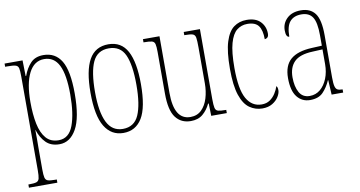

<svg xmlns="http://www.w3.org/2000/svg" viewBox="-76 -742 2210 1178"><g transform="rotate(-10 1029.0 -153.0)"><path d="M18 240V220H23Q54 220 68 215.5Q82 211 86 195Q90 179 90 144V-441Q90 -476 86.5 -491.5Q83 -507 68 -511.5Q53 -516 18 -516H3V-536H115L117 -438H120Q137 -485 166 -515.5Q195 -546 246 -546Q320 -546 357.5 -484Q395 -422 395 -280Q395 -130 355.5 -60Q316 10 250 10Q197 10 166 -21Q135 -52 119 -102H118Q119 -83 118.5 -52.5Q118 -22 118 14V144Q118 179 122 195Q126 211 140 215.5Q154 220 184 220H195V240ZM249 -15Q313 -15 340 -87Q367 -159 367 -280Q367 -403 337.5 -462Q308 -521 246 -521Q184 -521 151 -456.5Q118 -392 118 -276Q118 -198 130 -139.5Q142 -81 170.5 -48Q199 -15 249 -15Z M648 10Q573 10 532 -57Q491 -124 491 -267Q491 -405 529.5 -473.5Q568 -542 650 -542Q730 -542 767.5 -473Q805 -404 805 -267Q805 -122 765 -56Q725 10 648 10ZM649 -15Q720 -15 748.5 -79.5Q777 -144 777 -267Q777 -392 748.5 -454.5Q720 -517 648 -517Q577 -517 548 -454.5Q519 -392 519 -267Q519 -143 550.5 -79Q582 -15 649 -15Z M1068 10Q1008 10 974 -34.5Q940 -79 940 -184V-443Q940 -477 936 -492.5Q932 -508 917 -512Q902 -516 869 -516H865V-536H968V-183Q968 -15 1070 -15Q1112 -15 1139 -41.5Q1166 -68 1179 -111Q1192 -154 1192 -203V-426Q1192 -468 1189 -487Q1186 -506 1171.5 -511Q1157 -516 1122 -516H1119V-536H1220V-101Q1220 -62 1224 -45Q1228 -28 1243 -24Q1258 -20 1291 -20H1293V0H1196L1194 -77H1190Q1172 -39 1143 -14.5Q1114 10 1068 10Z M1514 10Q1470 10 1434.5 -15Q1399 -40 1379 -99.5Q1359 -159 1359 -263Q1359 -371 1378 -431.5Q1397 -492 1431 -517Q1465 -542 1511 -542Q1568 -542 1597 -511.5Q1626 -481 1626 -437Q1626 -420 1618 -413Q1610 -406 1601 -406Q1601 -462 1581 -489.5Q1561 -517 1511 -517Q1474 -517 1446 -495Q1418 -473 1402.5 -418Q1387 -363 1387 -264Q1387 -131 1420 -73Q1453 -15 1514 -15Q1544 -15 1565 -29.5Q1586 -44 1600 -66Q1614 -88 1621 -110Q1625 -106 1627 -100Q1629 -94 1629 -83Q1629 -65 1615.5 -43Q1602 -21 1576.5 -5.5Q1551 10 1514 10Z M1811 10Q1761 10 1730.5 -28.5Q1700 -67 1700 -146Q1700 -224 1743.5 -261.5Q1787 -299 1876 -303L1939 -306V-371Q1939 -451 1917.5 -484Q1896 -517 1848 -517Q1801 -517 1776.5 -488.5Q1752 -460 1752 -395Q1731 -395 1731 -438Q1731 -482 1762.5 -512Q1794 -542 1849 -542Q1908 -542 1937.5 -502.5Q1967 -463 1967 -366V-103Q1967 -66 1971.5 -48.5Q1976 -31 1986.5 -25.5Q1997 -20 2016 -20H2018V0H1946L1941 -91H1939Q1920 -48 1892 -19Q1864 10 1811 10ZM1813 -15Q1851 -15 1879 -38.5Q1907 -62 1923 -102Q1939 -142 1939 -191V-283L1877 -280Q1797 -277 1762.5 -242.5Q1728 -208 1728 -146Q1728 -88 1748.5 -51.5Q1769 -15 1813 -15Z"/></g></svg>

Font: Noto Serif Myanmar ExtraCondensed Thin
Style: Regular
Weight: 100
Width: 2
Designer: Ben Mitchell and the Monotype Design Team
Foundry: Monotype Imaging Inc.
Version: Version 2.106; ttfautohint (v1.8.4.7-5d5b)